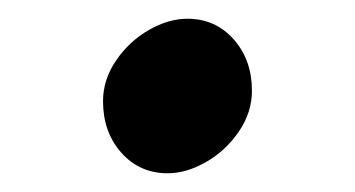

<svg xmlns="http://www.w3.org/2000/svg" viewBox="-20 -370 379 205"><path d="M249 -273Q249 -250 235 -229.5Q221 -209 200 -197Q179 -185 159 -185Q129 -185 109.5 -207Q90 -229 90 -262Q90 -285 104 -305.5Q118 -326 139 -338Q160 -350 180 -350Q210 -350 229.5 -328Q249 -306 249 -273Z"/></svg>

Font: Inknut
Style: Antiqua
Weight: 400
Designer: Claus Eggers Srensen
Foundry: Claus Eggers Srensen
Version: Version 1.000; ttfautohint (v1.2) -l 7 -r 28 -G 50 -x 13 -D 